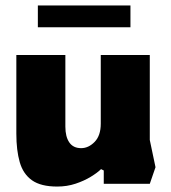

<svg xmlns="http://www.w3.org/2000/svg" viewBox="-20 -675 627 705"><path d="M190 10Q130 10 97.5 -13Q65 -36 52.5 -79.5Q40 -123 40 -184V-473H220V-210Q220 -173 234.5 -152Q249 -131 278 -131Q305 -131 327.5 -154Q350 -177 350 -221V-473H530V-161L551 -61L530 0H361V-49L351 -54Q338 -41 313.5 -26Q289 -11 257.5 -0.5Q226 10 190 10ZM119 -575V-655H459V-575Z"/></svg>

Font: Rowdies
Style: Regular
Weight: 400
Designer: Jaikishan Patel
Version: Version 1.000; ttfautohint (v1.8.3)